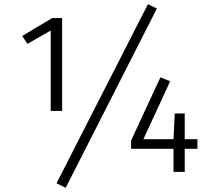

<svg xmlns="http://www.w3.org/2000/svg" viewBox="-20 -827 1027 924"><path d="M692 -807 252 55 296 77 735 -786ZM279 -293V-740H231L87 -654L112 -616L224 -680V-293ZM930 -157H869V-281H821L815 -157H670L799 -436L752 -455L611 -151V-111H815V0H869V-111H930Z"/></svg>

Font: Glow Sans SC Normal
Style: Regular
Weight: 400
Designer: Ryoko NISHIZUKA (kana, bopomofo & ideographs); Paul D. Hunt (Latin, Greek & Cyrillic); Sandoll Communications, Soo-young
Version: Version 0.93